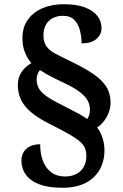

<svg xmlns="http://www.w3.org/2000/svg" viewBox="-20 -780 584 913"><path d="M276.1 112.8Q219.7 112.8 182.1 101.6Q144.5 90.3 122.6 71.5Q100.6 52.8 91.2 30.1Q81.9 7.4 81.9 -15.3Q81.9 -41.2 93.4 -58.7Q105 -76.2 125 -85.1Q145 -94 171 -94Q171 -49.8 184.1 -15.1Q197.3 19.6 223.7 39.4Q250 59.2 288.9 59.2Q321.2 59.2 343.8 47Q366.5 34.8 378.5 13.1Q390.6 -8.6 390.6 -37.9Q390.6 -58.7 384.5 -74.7Q378.4 -90.6 360.4 -106.6Q342.4 -122.6 308.3 -142Q274.1 -161.4 218.6 -189.3Q163.3 -217 129.3 -245.1Q95.4 -273.2 80 -305.4Q64.7 -337.6 64.7 -377Q64.7 -410.9 82.8 -437.8Q101 -464.6 129.5 -479.7Q112.6 -498.2 99.6 -528.4Q86.7 -558.6 86.7 -599.3Q86.7 -650.3 112.4 -686.3Q138.1 -722.4 182.5 -741.2Q226.9 -760 284 -760Q343.1 -760 382.8 -745.2Q422.6 -730.4 442.6 -704.9Q462.7 -679.4 462.7 -646.3Q462.7 -615.4 438.2 -594.5Q413.8 -573.7 367.9 -573.7Q367.9 -603.5 360.6 -633.5Q353.4 -663.6 334.4 -684.2Q315.4 -704.8 280 -704.8Q238 -704.8 212.3 -680.4Q186.6 -655.9 186.6 -611.3Q186.6 -579.7 200.6 -560Q214.6 -540.2 241.5 -525.8Q268.4 -511.4 305.6 -493.4Q376.6 -460 420.7 -430.3Q464.8 -400.5 485.3 -367.9Q505.8 -335.2 505.8 -292.2Q505.8 -255.7 487 -223.1Q468.2 -190.5 441.7 -173.9Q452.9 -160.3 460.5 -142.7Q468.2 -125.1 472.5 -105.8Q476.8 -86.6 476.8 -66.7Q476.8 -14.2 454.2 26.3Q431.5 66.8 387.2 89.8Q342.9 112.8 276.1 112.8ZM395.2 -214.1Q400.3 -222 404.1 -233Q407.8 -244.1 407.8 -257.2Q407.8 -280.2 397.7 -300.2Q387.7 -320.2 361.6 -340.8Q335.6 -361.4 286.2 -385.1Q253.1 -400.4 223.6 -415.6Q194.2 -430.9 169.9 -446.8Q162.8 -438.6 158.5 -427.4Q154.2 -416.2 154.2 -403.2Q154.2 -375.6 167.2 -355.6Q180.2 -335.6 210.8 -316Q241.4 -296.3 295 -270.1Q327.9 -253.3 351.9 -240.4Q375.8 -227.5 395.2 -214.1Z"/></svg>

Font: Noto Serif Malayalam
Style: Regular
Weight: 400
Designer: Indian type Foundry, Jelle Bosma, Monotype Design Team
Foundry: Monotype Imaging Inc.
Version: Version 2.103